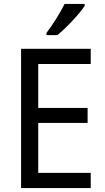

<svg xmlns="http://www.w3.org/2000/svg" viewBox="-20 -964 540 984"><path d="M414 -934V-944H311C289 -899 251 -838 218 -795V-784H274C319 -820 389 -895 414 -934ZM445 0V-78H176V-334H429V-411H176V-636H445V-714H88V0Z"/></svg>

Font: Noto Sans Devanagari SemiCondensed
Style: Regular
Weight: 400
Width: 4
Designer: Jelle Bosma - Monotype Design Team
Foundry: Monotype Imaging Inc.
Version: Version 2.004